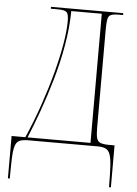

<svg xmlns="http://www.w3.org/2000/svg" viewBox="-61 -760 724 1016"><g transform="rotate(5 301.0 -252.0)"><path d="M20 210V-15H93Q132 -104 163 -194.5Q194 -285 216.5 -369.5Q239 -454 251 -525Q263 -596 263 -647Q263 -682 253 -693Q243 -704 205 -704H168V-714H552V-704H530Q500 -704 487 -698Q474 -692 470.5 -673.5Q467 -655 467 -618V-99Q467 -61 472 -43Q477 -25 492.5 -19Q508 -13 539 -13H567V210H557Q557 141 554.5 99.5Q552 58 544.5 36.5Q537 15 521 7.5Q505 0 479 0H110Q82 0 65.5 6.5Q49 13 41.5 33.5Q34 54 32 96Q30 138 30 210ZM105 -15H439V-701H277Q276 -612 259.5 -518Q243 -424 216.5 -332.5Q190 -241 160.5 -159.5Q131 -78 105 -15Z"/></g></svg>

Font: Noto Serif Display SemiCondensed Thin
Style: Regular
Weight: 100
Width: 4
Designer: Monotype Design Team
Foundry: Monotype Imaging Inc.
Version: Version 2.009